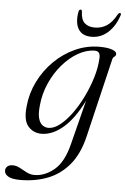

<svg xmlns="http://www.w3.org/2000/svg" viewBox="-116 -671 629 963"><g transform="rotate(5 198.5 -190.0)"><path d="M336 1Q315 90 270 144.5Q225 199 161.8 223.8Q98.5 248.5 22.5 248.5Q-18.5 248.5 -37.8 237.2Q-57 226 -57 208Q-57 195.5 -47.5 187Q-38 178.5 -21 178.5Q-2.5 178.5 15.5 188.2Q33.5 198 52 207.8Q70.5 217.5 91.5 217.5Q143.5 217.5 190.8 178.2Q238 139 261 46.5L317.5 -176.5Q271.5 -83.5 217.5 -37.5Q163.5 8.5 108.5 8.5Q67.5 8.5 41.2 -21.8Q15 -52 23 -123Q29 -188 58.2 -247.2Q87.5 -306.5 134 -352.5Q180.5 -398.5 238.8 -425Q297 -451.5 361.5 -451.5Q402.5 -451.5 425.2 -443Q448 -434.5 447.5 -423Q447 -413 439.8 -408.8Q432.5 -404.5 430 -394ZM88.5 -132.5Q84 -89.5 91 -66Q98 -42.5 111.8 -33.2Q125.5 -24 141 -24Q168.5 -24 198.8 -47.8Q229 -71.5 257.8 -111.2Q286.5 -151 310 -199.5Q333.5 -248 348.5 -298Q363.5 -348 365.5 -392Q369 -430 340 -430Q298 -430 255.8 -406Q213.5 -382 177.5 -340.2Q141.5 -298.5 117.8 -245Q94 -191.5 88.5 -132.5ZM328.5 -545.5Q362 -545.5 389 -563Q416 -580.5 437.5 -620.5Q442.5 -629 448.5 -629Q456.5 -629 452.5 -617.5Q434.5 -562.5 398.8 -530.2Q363 -498 316 -498Q269 -498 249.8 -530.2Q230.5 -562.5 240.5 -617.5Q242.5 -629 251 -629Q257 -629 257.5 -620.5Q258.5 -580 277 -562.8Q295.5 -545.5 328.5 -545.5Z"/></g></svg>

Font: Fraunces 72pt Light
Style: Italic
Weight: 300
Italic angle: -16°
Version: Version 1.000;[b76b70a41]